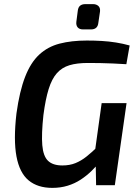

<svg xmlns="http://www.w3.org/2000/svg" viewBox="-20 -900 677 933"><path d="M402 -703Q439 -703 474 -701Q509 -699 543.5 -693.5Q578 -688 610 -679L594 -588Q561 -590 529 -591.5Q497 -593 466 -593.5Q435 -594 406 -594Q354 -594 317.5 -583Q281 -572 256.5 -544.5Q232 -517 216.5 -467.5Q201 -418 191 -341Q181 -248 185.5 -194.5Q190 -141 213.5 -118.5Q237 -96 283 -96Q319 -96 347 -107.5Q375 -119 400 -139Q425 -159 452 -185L469 -118Q449 -93 425 -69.5Q401 -46 372 -27Q343 -8 308.5 2.5Q274 13 234 13Q163 13 119 -23.5Q75 -60 60 -140Q45 -220 60 -349Q75 -457 102 -526.5Q129 -596 170.5 -634.5Q212 -673 269.5 -688Q327 -703 402 -703ZM595 -399 538 0H447L445 -108L437 -133L474 -399ZM432 -880Q448 -880 458 -871Q468 -862 466 -844L458 -790Q455 -757 422 -757H384Q366 -757 357.5 -767Q349 -777 351 -794L358 -848Q360 -865 369.5 -872.5Q379 -880 395 -880Z"/></svg>

Font: Exo 2 SemiBold
Style: Italic
Weight: 600
Italic angle: -8°
Designer: Natanael Gama
Foundry: Natanael Gama
Version: Version 2.010